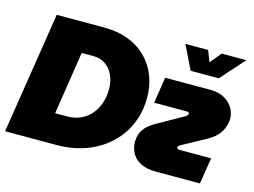

<svg xmlns="http://www.w3.org/2000/svg" viewBox="-98 -899 1414 1068"><g transform="rotate(15 609.0 -364.5)"><path d="M4 0 114 -700H387Q465 -700 526.5 -676.5Q588 -653 631 -610Q674 -567 696.5 -509.5Q719 -452 719 -384Q719 -315 698.5 -256Q678 -197 640 -149.5Q602 -102 550 -68.5Q498 -35 435 -17.5Q372 0 301 0ZM247 -169H316Q360 -169 394.5 -185Q429 -201 453 -229.5Q477 -258 489.5 -295Q502 -332 502 -375Q502 -421 485.5 -456Q469 -491 440 -511Q411 -531 372 -531H303ZM874 0Q818 0 783.5 -18Q749 -36 733 -66Q717 -96 717 -130Q717 -174 738.5 -203.5Q760 -233 805 -258L951 -340Q956 -343 961 -348Q966 -353 966 -358Q966 -363 962 -365.5Q958 -368 950 -368H764L787 -518H1048Q1098 -518 1132 -497.5Q1166 -477 1182 -445.5Q1198 -414 1195 -380Q1191 -341 1169.5 -308.5Q1148 -276 1098 -249L966 -177Q962 -175 957 -170.5Q952 -166 952 -161Q952 -157 956.5 -154Q961 -151 969 -151H1150L1126 0ZM914 -592 847 -729H978L1003 -665L1056 -729H1198L1076 -592Z"/></g></svg>

Font: MuseoModerno Thin Black
Style: Italic
Weight: 900
Italic angle: -9°
Version: Version 1.003